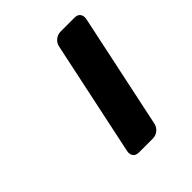

<svg xmlns="http://www.w3.org/2000/svg" viewBox="-114 -632 462 462"><g transform="rotate(-45 117.0 -401.5)"><path d="M76 -255 138 -548Q140 -558 148 -564.5Q156 -571 166 -571H214Q224 -571 228.5 -564.5Q233 -558 231 -548L169 -255Q167 -245 159 -238.5Q151 -232 141 -232H94Q83 -232 78.5 -238.5Q74 -245 76 -255Z"/></g></svg>

Font: SVN-Rubik
Style: Italic
Weight: 400
Italic angle: -12°
Designer: Hubert and Fischer
Foundry: Hubert & Fischer
Version: Version 2.101; ttfautohint (v1.8.3)